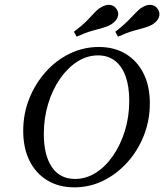

<svg xmlns="http://www.w3.org/2000/svg" viewBox="-20 -781 694 812"><path d="M294.4 11.3Q229 11.3 180.2 -18.1Q131.5 -47.6 104.8 -101.2Q78.2 -154.8 78.2 -227.4Q78.2 -300 103.6 -363.7Q129 -427.4 173.4 -477Q217.7 -526.6 275.4 -554.4Q333.1 -582.3 398.4 -582.3Q463.7 -582.3 512.1 -552.8Q560.5 -523.4 587.1 -470.2Q613.7 -416.9 613.7 -344.4Q613.7 -271.8 588.3 -207.7Q562.9 -143.5 518.5 -94.4Q474.2 -45.2 416.9 -16.9Q359.7 11.3 294.4 11.3ZM297.6 -24.2Q343.5 -24.2 384.7 -50Q425.8 -75.8 457.7 -121.8Q489.5 -167.7 508.1 -227.4Q526.6 -287.1 526.6 -354.8Q526.6 -415.3 511.3 -458.1Q496 -500.8 466.5 -523.8Q437.1 -546.8 394.4 -546.8Q348.4 -546.8 307.3 -520.6Q266.1 -494.4 233.9 -448Q201.6 -401.6 183.5 -341.5Q165.3 -281.5 165.3 -214.5Q165.3 -125 199.2 -74.6Q233.1 -24.2 297.6 -24.2ZM304 -625.8 292.7 -646.8Q325.8 -671.8 346 -691.9Q366.1 -712.1 379.8 -727.4Q393.5 -742.7 407.3 -750Q428.2 -762.9 446.4 -760.1Q464.5 -757.3 474.2 -741.1Q483.9 -725 477.4 -708.1Q471 -691.1 450.8 -678.2Q436.3 -669.4 416.1 -663.7Q396 -658.1 368.5 -650.4Q341.1 -642.7 304 -625.8ZM479 -625.8 467.7 -646.8Q500 -671.8 520.2 -691.9Q540.3 -712.1 554.4 -727.4Q568.5 -742.7 581.5 -750Q602.4 -762.9 620.6 -760.1Q638.7 -757.3 648.4 -741.1Q658.1 -725 652 -708.1Q646 -691.1 625.8 -678.2Q611.3 -669.4 591.1 -663.7Q571 -658.1 543.5 -650.4Q516.1 -642.7 479 -625.8Z"/></svg>

Font: Playfair 9pt
Style: Italic
Weight: 400
Italic angle: -15.6°
Designer: Claus Eggers Sørensen
Foundry: Claus Eggers Sørensen
Version: Version 2.001;gftools[0.9.30]